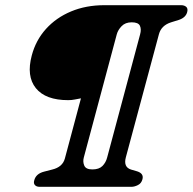

<svg xmlns="http://www.w3.org/2000/svg" viewBox="-20 -720 743 740"><path d="M102.5 -506.5Q118 -565 157.2 -608.5Q196.5 -652 254 -676Q311.5 -700 382 -700H678Q690.5 -700 697.8 -693.5Q705 -687 701.5 -673.5Q696 -652.5 670 -643.5L639.5 -634Q601.5 -622 592.5 -588L465 -113.5Q455 -76 485 -66.5L509 -59.5Q535 -51 529 -29Q525 -13.5 511.8 -6.8Q498.5 0 486.5 0H132.5Q120.5 0 114.5 -6.8Q108.5 -13.5 112 -25Q118.5 -50.5 150 -58.5L181 -66.5Q221 -76 230 -109L292 -341Q280.5 -339 268.2 -336.5Q256 -334 243 -334Q155.5 -334 118.2 -380.2Q81 -426.5 102.5 -506.5ZM393 -113 520 -587.5Q525.5 -607.5 519.2 -620.8Q513 -634 487.5 -634Q463 -634 448.8 -619.2Q434.5 -604.5 430 -587.5L303 -113Q298.5 -96.5 304.8 -81.8Q311 -67 336 -67Q361.5 -67 374.8 -80.2Q388 -93.5 393 -113Z"/></svg>

Font: Fraunces 9pt S100
Style: Italic
Weight: 400
Italic angle: -16°
Version: Version 1.000; ttfautohint (v1.8.3)